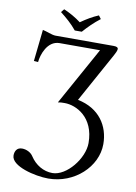

<svg xmlns="http://www.w3.org/2000/svg" viewBox="-107 -880 823 1159"><g transform="rotate(10 304.0 -300.5)"><path d="M167 -646C143 -646 108 -663 85 -667L64 -473L90 -471C94 -516 123 -605 197 -606H446L250 -252C265 -255 276 -255 292 -255C361 -255 475 -201 475 -42C475 53 378 174 291 174C236 174 186 144 154 95C141 74 113 60 86 60C52 60 42 87 42 110C42 176 192 211 272 211C432 211 564 88 564 -51C564 -162 501 -261 367 -288L534 -591C542 -605 550 -622 550 -632C550 -640 543 -646 522 -646ZM275 -697H318C348 -731 380 -763 418 -792L403 -812C365 -796 333 -777 296 -751C263 -776 229 -795 190 -812L174 -792C210 -764 245 -734 275 -697Z"/></g></svg>

Font: Linux Libertine O C
Style: Regular
Weight: 400
Designer: Philipp H. Poll
Foundry: Philipp H. Poll
Version: Version 4.0.3